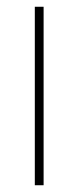

<svg xmlns="http://www.w3.org/2000/svg" viewBox="-20 -548 232 568"><path d="M109 0H83V-528H109Z"/></svg>

Font: Noto Sans Tamil SemiCondensed Thin
Style: Regular
Weight: 100
Width: 4
Designer: Jelle Bosma - Monotype Design Team
Foundry: Monotype Imaging Inc.
Version: Version 2.004; ttfautohint (v1.8.4.7-5d5b)